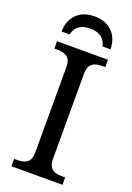

<svg xmlns="http://www.w3.org/2000/svg" viewBox="-170 -969 707 1030"><g transform="rotate(20 183.5 -454.0)"><path d="M38.1 0V-42H50.8Q67.9 -42 82.8 -44.4Q97.7 -46.9 108.9 -54.4Q120.1 -62 126.5 -76.2Q132.8 -90.3 132.8 -113.8V-600.1Q132.8 -623.5 126.5 -637.7Q120.1 -651.9 108.9 -659.4Q97.7 -667 82.8 -669.4Q67.9 -671.9 50.8 -671.9H38.1V-713.9H329.1V-671.9H315.9Q299.3 -671.9 284.2 -669.4Q269 -667 258.1 -659.4Q247.1 -651.9 240.5 -637.7Q233.9 -623.5 233.9 -600.1V-113.8Q233.9 -90.3 240.5 -76.2Q247.1 -62 258.1 -54.4Q269 -46.9 284.2 -44.4Q299.3 -42 315.9 -42H329.1V0ZM323.2 -771H277.3Q269 -807.1 244.4 -823Q219.7 -838.9 183.1 -838.9Q146.5 -838.9 121.8 -823Q97.2 -807.1 88.9 -771H43Q43.9 -833 81.1 -870.6Q118.2 -908.2 183.1 -908.2Q246.6 -908.2 283.7 -871.8Q320.8 -835.4 323.2 -771Z"/></g></svg>

Font: Droid Serif
Style: Regular
Weight: 400
Designer: Monotype Design team
Foundry: Monotype Imaging Inc.
Version: Version 1.03